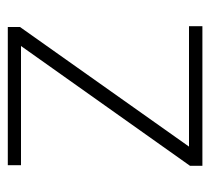

<svg xmlns="http://www.w3.org/2000/svg" viewBox="-43 -483 526 480"><g transform="rotate(-90 220.0 -243.0)"><path d="M394.5 -33.5V0H45.5V-31L345 -453.5H47V-486.5H392.5V-456L93.5 -33.5Z"/></g></svg>

Font: Anek Tamil Medium ExtraLight
Style: Regular
Weight: 250
Version: Version 1.003